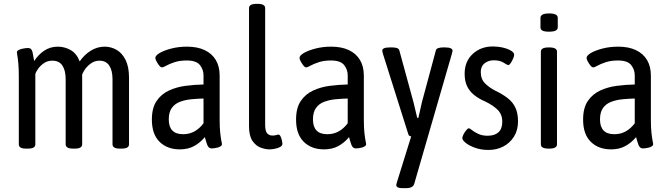

<svg xmlns="http://www.w3.org/2000/svg" viewBox="-20 -772 3487 1000"><path d="M115 2Q78 2 78 -20V-373Q78 -414 75.5 -441Q73 -468 70.5 -482Q68 -496 68 -499Q68 -506 75.5 -510.5Q83 -515 93 -517.5Q103 -520 112.5 -521Q122 -522 126 -522Q145 -522 149.5 -500Q154 -478 158 -454Q178 -486 209.5 -507.5Q241 -529 281 -529Q316 -529 347.5 -511.5Q379 -494 395 -452Q418 -486 452 -507.5Q486 -529 525 -529Q558 -529 587 -512.5Q616 -496 634 -460Q652 -424 652 -367V-20Q652 2 614 2H604Q584 2 575 -4Q566 -10 566 -20V-359Q566 -405 549 -430.5Q532 -456 498 -456Q472 -456 451 -440Q430 -424 417.5 -403Q405 -382 403 -365L404 -415Q407 -403 407.5 -391Q408 -379 408 -367V-20Q408 -10 399 -4Q390 2 371 2H360Q340 2 331 -4Q322 -10 322 -20V-359Q322 -405 305 -430.5Q288 -456 253 -456Q228 -456 209.5 -443.5Q191 -431 179 -414.5Q167 -398 164 -386V-20Q164 2 126 2Z M917 6Q851 6 811 -33.5Q771 -73 771 -149Q771 -210 795.5 -246Q820 -282 860 -300.5Q900 -319 947 -325Q994 -331 1040 -332V-379Q1040 -410 1021 -433.5Q1002 -457 953 -457Q916 -457 889 -448Q862 -439 846 -430Q830 -421 824 -421Q817 -421 809 -431Q801 -441 795 -452.5Q789 -464 789 -470Q789 -483 812.5 -496.5Q836 -510 873.5 -519.5Q911 -529 954 -529Q1008 -529 1046 -511Q1084 -493 1104 -459.5Q1124 -426 1124 -378V-148Q1124 -107 1127 -80Q1130 -53 1133 -38.5Q1136 -24 1136 -22Q1136 -15 1129.5 -10.5Q1123 -6 1114 -3.5Q1105 -1 1096 0Q1087 1 1082 1Q1066 1 1059 -18.5Q1052 -38 1047 -58Q1022 -28 990.5 -11Q959 6 917 6ZM934 -73Q967 -73 993.5 -88Q1020 -103 1040 -130V-259Q1008 -258 976.5 -255Q945 -252 918 -242Q891 -232 875 -210Q859 -188 859 -150Q859 -112 877.5 -92.5Q896 -73 934 -73Z M1383 6Q1363 6 1338 -3Q1313 -12 1295 -38Q1277 -64 1277 -115V-730Q1277 -752 1317 -752H1321Q1361 -752 1361 -730V-123Q1361 -88 1372 -77Q1383 -66 1398 -66Q1412 -66 1418.5 -68.5Q1425 -71 1430 -71Q1437 -71 1441.5 -61Q1446 -51 1448.5 -39.5Q1451 -28 1451 -24Q1451 -13 1439 -6.5Q1427 0 1411 3Q1395 6 1383 6Z M1668 6Q1602 6 1562 -33.5Q1522 -73 1522 -149Q1522 -210 1546.5 -246Q1571 -282 1611 -300.5Q1651 -319 1698 -325Q1745 -331 1791 -332V-379Q1791 -410 1772 -433.5Q1753 -457 1704 -457Q1667 -457 1640 -448Q1613 -439 1597 -430Q1581 -421 1575 -421Q1568 -421 1560 -431Q1552 -441 1546 -452.5Q1540 -464 1540 -470Q1540 -483 1563.5 -496.5Q1587 -510 1624.5 -519.5Q1662 -529 1705 -529Q1759 -529 1797 -511Q1835 -493 1855 -459.5Q1875 -426 1875 -378V-148Q1875 -107 1878 -80Q1881 -53 1884 -38.5Q1887 -24 1887 -22Q1887 -15 1880.5 -10.5Q1874 -6 1865 -3.5Q1856 -1 1847 0Q1838 1 1833 1Q1817 1 1810 -18.5Q1803 -38 1798 -58Q1773 -28 1741.5 -11Q1710 6 1668 6ZM1685 -73Q1718 -73 1744.5 -88Q1771 -103 1791 -130V-259Q1759 -258 1727.5 -255Q1696 -252 1669 -242Q1642 -232 1626 -210Q1610 -188 1610 -150Q1610 -112 1628.5 -92.5Q1647 -73 1685 -73Z M2076 208Q2044 208 2044 192Q2044 190 2044.5 187.5Q2045 185 2048 175L2127 -79L2141 -61H2132Q2125 -61 2117 -62.5Q2109 -64 2106 -75L1975 -490Q1973 -497 1972 -501Q1971 -505 1971 -508Q1971 -525 2010 -525H2024Q2038 -525 2048 -521.5Q2058 -518 2060 -509L2134 -238Q2139 -218 2143.5 -198Q2148 -178 2153 -158H2159Q2164 -177 2168 -197.5Q2172 -218 2177 -238L2250 -509Q2252 -518 2262.5 -521.5Q2273 -525 2287 -525H2299Q2318 -525 2327.5 -520.5Q2337 -516 2337 -508Q2337 -505 2336 -501.5Q2335 -498 2333 -490L2137 187Q2133 198 2122.5 203Q2112 208 2097 208Z M2524 9Q2486 9 2455 -2Q2424 -13 2406 -27.5Q2388 -42 2388 -53Q2388 -60 2394 -72Q2400 -84 2408.5 -94Q2417 -104 2422 -104Q2426 -104 2438.5 -94Q2451 -84 2471.5 -74.5Q2492 -65 2520 -65Q2556 -65 2576 -83Q2596 -101 2596 -138Q2596 -176 2572.5 -199.5Q2549 -223 2508 -243Q2473 -258 2449 -277.5Q2425 -297 2412.5 -323.5Q2400 -350 2400 -388Q2400 -452 2442 -491Q2484 -530 2547 -530Q2574 -530 2599.5 -524Q2625 -518 2641.5 -508Q2658 -498 2658 -487Q2658 -480 2652.5 -467Q2647 -454 2640 -443.5Q2633 -433 2627 -433Q2623 -433 2603 -445.5Q2583 -458 2552 -458Q2524 -458 2504 -442.5Q2484 -427 2484 -397Q2484 -360 2506 -338Q2528 -316 2559 -300Q2597 -282 2624 -261Q2651 -240 2664.5 -211Q2678 -182 2678 -140Q2678 -94 2657 -60.5Q2636 -27 2601.5 -9Q2567 9 2524 9Z M2837 2Q2797 2 2797 -20V-503Q2797 -525 2837 -525H2841Q2881 -525 2881 -503V-20Q2881 2 2841 2ZM2839 -607Q2816 -607 2805.5 -612.5Q2795 -618 2795 -629V-680Q2795 -690 2805.5 -696Q2816 -702 2841 -702Q2864 -702 2874.5 -696Q2885 -690 2885 -680V-629Q2885 -619 2874.5 -613Q2864 -607 2839 -607Z M3163 6Q3097 6 3057 -33.5Q3017 -73 3017 -149Q3017 -210 3041.5 -246Q3066 -282 3106 -300.5Q3146 -319 3193 -325Q3240 -331 3286 -332V-379Q3286 -410 3267 -433.5Q3248 -457 3199 -457Q3162 -457 3135 -448Q3108 -439 3092 -430Q3076 -421 3070 -421Q3063 -421 3055 -431Q3047 -441 3041 -452.5Q3035 -464 3035 -470Q3035 -483 3058.5 -496.5Q3082 -510 3119.5 -519.5Q3157 -529 3200 -529Q3254 -529 3292 -511Q3330 -493 3350 -459.5Q3370 -426 3370 -378V-148Q3370 -107 3373 -80Q3376 -53 3379 -38.5Q3382 -24 3382 -22Q3382 -15 3375.5 -10.5Q3369 -6 3360 -3.5Q3351 -1 3342 0Q3333 1 3328 1Q3312 1 3305 -18.5Q3298 -38 3293 -58Q3268 -28 3236.5 -11Q3205 6 3163 6ZM3180 -73Q3213 -73 3239.5 -88Q3266 -103 3286 -130V-259Q3254 -258 3222.5 -255Q3191 -252 3164 -242Q3137 -232 3121 -210Q3105 -188 3105 -150Q3105 -112 3123.5 -92.5Q3142 -73 3180 -73Z"/></svg>

Font: Asap Condensed VF Beta
Style: Regular
Weight: 400
Designer: Pablo Cosgaya
Foundry: Omnibus-Type
Version: Version 1.008